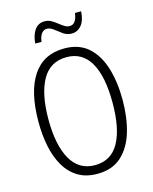

<svg xmlns="http://www.w3.org/2000/svg" viewBox="-132 -989 867 1086"><g transform="rotate(-15 301.0 -446.0)"><path d="M547 -358Q547 -255 522.5 -172Q498 -89 444 -39.5Q390 10 302 10Q235 10 188 -19Q141 -48 111.5 -99Q82 -150 68.5 -216.5Q55 -283 55 -359Q55 -536 118 -630Q181 -724 303 -724Q388 -724 441.5 -677Q495 -630 521 -547.5Q547 -465 547 -358ZM113 -358Q113 -208 160.5 -124.5Q208 -41 301 -41Q396 -41 442 -123Q488 -205 488 -358Q488 -511 441.5 -592Q395 -673 303 -673Q206 -673 159.5 -590Q113 -507 113 -358ZM152 -793Q156 -843 177 -872Q198 -901 235 -901Q256 -901 273 -891.5Q290 -882 305.5 -869.5Q321 -857 336 -847.5Q351 -838 367 -838Q405 -838 414 -902H450Q447 -849 424 -821.5Q401 -794 367 -794Q340 -794 318 -809.5Q296 -825 276 -841Q256 -857 236 -857Q219 -857 206 -841.5Q193 -826 189 -793Z"/></g></svg>

Font: Noto Sans Lao Condensed Light
Style: Regular
Weight: 300
Width: 3
Designer: Monotype Design Team
Foundry: Monotype Imaging Inc.
Version: Version 2.003; ttfautohint (v1.8.4.7-5d5b)